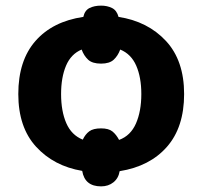

<svg xmlns="http://www.w3.org/2000/svg" viewBox="-20 -608 719 682"><path d="M634 -274Q634 -156 573 -86.5Q512 -17 405 0Q401 25 383 39.5Q365 54 339 54Q281 54 272 -1Q171 -18 108 -87Q45 -156 45 -274Q45 -393 106 -462.5Q167 -532 276 -548Q281 -571 298 -579.5Q315 -588 339 -588Q361 -588 378 -579.5Q395 -571 401 -548Q505 -532 569.5 -462.5Q634 -393 634 -274ZM482 -274Q482 -333 464 -374.5Q446 -416 407 -432Q399 -410 384 -396Q369 -382 339 -382Q308 -382 293 -396Q278 -410 270 -432Q232 -416 214.5 -374.5Q197 -333 197 -274Q197 -213 215.5 -170.5Q234 -128 274 -112Q283 -131 297 -141.5Q311 -152 339 -152Q366 -152 379.5 -141Q393 -130 403 -111Q444 -126 463 -169.5Q482 -213 482 -274Z"/></svg>

Font: Noto Sans IKEA
Style: Bold
Weight: 600
Designer: Monotype Design Team
Foundry: Monotype Imaging Inc.
Version: Version 2.001